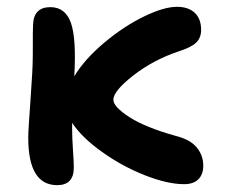

<svg xmlns="http://www.w3.org/2000/svg" viewBox="-20 -520 666 564"><path d="M147.9 23.9Q63 23.9 63 -115.2Q63 -129.4 64.7 -155.3Q66.4 -181.2 69.1 -219.2Q71.8 -257.3 73.2 -282.2Q76.7 -328.6 76.4 -380.4Q76.2 -432.1 77.1 -446.8Q78.6 -499 127.9 -499Q171.9 -499 188.2 -453.1Q204.6 -407.2 198.2 -295.9Q228.5 -346.2 286.1 -394.5Q343.8 -442.9 402.6 -471.4Q461.4 -500 500 -500Q533.2 -500 552 -482.4Q570.8 -464.8 570.8 -432.1Q570.8 -409.2 556.4 -395Q542 -380.9 504.9 -369.1Q429.7 -343.8 371.3 -298.1Q313 -252.4 313 -227.1Q313 -206.5 359.6 -176.3Q406.2 -146 495.1 -121.1Q538.6 -110.4 557.9 -86.9Q577.1 -63.5 577.1 -33.2Q577.1 -7.8 562.7 6.6Q548.3 21 521 21Q471.7 21 405 -5.4Q338.4 -31.7 279.3 -74Q220.2 -116.2 191.9 -159.2V-140.1Q191.9 -115.7 194.3 -79.8Q196.8 -43.9 196.8 -27.8Q196.8 23.9 147.9 23.9Z"/></svg>

Font: Shantell Sans Bouncy
Style: Regular
Weight: 600
Designer: Stephen Nixon, Anya Danilova, Shantell Martin
Foundry: Arrow Type
Version: Version 1.006;[9816181b4]